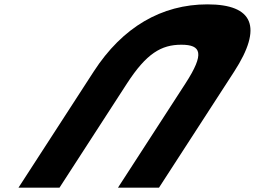

<svg xmlns="http://www.w3.org/2000/svg" viewBox="-20 -845 1168 880"><path d="M64.8 15H252.8L561.7 -462C651.1 -600 719 -640 811 -640C903 -640 919.1 -600 829.7 -462L520.8 15H708.8L1053.4 -517C1185.5 -721 1140.9 -825 930.9 -825C720.9 -825 541.5 -721 409.4 -517Z"/></svg>

Font: Hussar
Style: BdWodka
Weight: 700
Foundry: Cannot Into Space Fonts
Version: Version 2.00